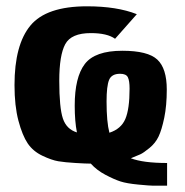

<svg xmlns="http://www.w3.org/2000/svg" viewBox="-20 -508 587 609"><path d="M26 -238Q26 -366 76.5 -427Q127 -488 256 -488Q351 -488 414 -463L345 -385Q320 -403 268 -403Q206 -403 187 -368Q168 -333 168 -252Q168 -166 179.5 -132Q191 -98 224 -88Q217 -123 217 -173Q217 -263 249 -305Q281 -347 368 -347Q449 -347 479 -319Q509 -291 509 -224Q509 -173 501 -134.5Q493 -96 483 -75Q473 -54 454 -38.5Q435 -23 425 -18.5Q415 -14 395 -6Q434 9 510 9V81Q476 81 466 81Q456 81 419 77.5Q382 74 362 67.5Q342 61 314.5 46.5Q287 32 268 11Q252 11 220 9Q186 7 165 3.5Q144 0 114.5 -14Q85 -28 68 -53Q51 -78 38.5 -125Q26 -172 26 -238ZM318 -186Q318 -121 327 -87Q364 -99 377.5 -130.5Q391 -162 391 -227Q391 -252 385.5 -263Q380 -274 361 -274Q334 -274 326 -254.5Q318 -235 318 -186Z"/></svg>

Font: Coval
Style: Heavy
Weight: 900
Foundry: Context Ltd
Version: Version 001.000